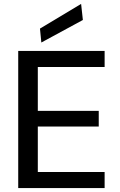

<svg xmlns="http://www.w3.org/2000/svg" viewBox="-20 -960 610 980"><path d="M73 0V-700H514V-618H173V-394H484V-314H173V-82H514V0ZM191 -743 184 -814 394 -940 403 -858Z"/></svg>

Font: DM Sans 17pt Medium
Style: Regular
Weight: 500
Version: Version 4.004;gftools[0.9.30]